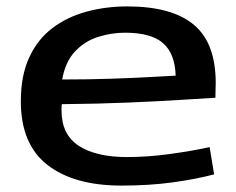

<svg xmlns="http://www.w3.org/2000/svg" viewBox="-20 -569 737 599"><path d="M359 10Q211 10 128 -54.5Q45 -119 45 -253Q45 -333 71 -389.5Q97 -446 143 -481Q189 -516 249.5 -532.5Q310 -549 377 -549Q516 -549 584.5 -492Q653 -435 653 -310Q653 -302 652.5 -289.5Q652 -277 652 -264Q615 -262 545 -257.5Q475 -253 380 -249Q285 -245 173 -244Q172 -239 172 -234.5Q172 -230 172 -224Q172 -149 226 -114Q280 -79 376 -79Q441 -79 510 -88.5Q579 -98 634 -110L648 -25Q591 -10 518.5 0Q446 10 359 10ZM174 -321Q257 -321 330 -323.5Q403 -326 455 -329Q507 -332 528 -333Q526 -402 488.5 -434.5Q451 -467 370 -467Q328 -467 286.5 -454Q245 -441 214.5 -409Q184 -377 174 -321Z"/></svg>

Font: Georama Extended Medium
Style: Regular
Weight: 500
Width: 7
Designer: Jean-Baptiste Levee
Foundry: Production Type
Version: Version 1.000